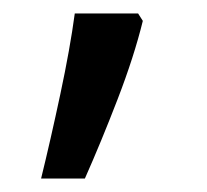

<svg xmlns="http://www.w3.org/2000/svg" viewBox="-20 -136 308 285"><path d="M192 -105Q179 -52 154.5 11.5Q130 75 106 129H41Q55 72 69.5 4Q84 -64 91 -116H185Z"/></svg>

Font: Noto Sans Tifinagh Azawagh
Style: Regular
Weight: 400
Designer: JamraPatel
Foundry: JamraPatel LLC
Version: Version 2.006; ttfautohint (v1.8.4.7-5d5b)